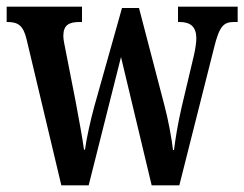

<svg xmlns="http://www.w3.org/2000/svg" viewBox="-21 -556 733 576"><path d="M59 -437 163 0H245L342 -385L434 0H517L621 -412C637 -478 650 -490 681 -490H692V-536H513V-490H518C551 -490 568 -475 568 -441C568 -430 565 -408 561 -391L524 -235C512 -183 505 -138 501 -106H498C495 -136 483 -200 473 -237L396 -532H345L262 -237C251 -197 238 -139 234 -107H231C227 -138 215 -203 206 -251L176 -404C173 -419 169 -437 169 -448C169 -481 186 -490 218 -490H225V-536H-1V-490H1C33 -490 49 -480 59 -437Z"/></svg>

Font: Noto Serif Lao ExtraCondensed SemiBold
Style: Regular
Weight: 600
Width: 2
Designer: Monotype Design Team
Foundry: Monotype Imaging Inc.
Version: Version 2.003